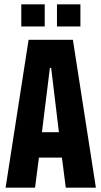

<svg xmlns="http://www.w3.org/2000/svg" viewBox="-20 -873 472 893"><path d="M6 0 113 -688H319L426 0H286L268 -140H161L143 0ZM175 -258H254L218 -557H212ZM79 -750V-853H188V-750ZM245 -750V-853H354V-750Z"/></svg>

Font: Saira ExtraCondensed ExtraBold
Style: Regular
Weight: 800
Width: 2
Designer: Hector Gatti with collaboration of the Omnibus-Type team
Foundry: Omnibus-Type
Version: Version 1.101